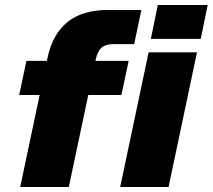

<svg xmlns="http://www.w3.org/2000/svg" viewBox="-20 -750 853 770"><path d="M61 0 139 -369H57L86 -506H168L171 -520Q191 -613 250.5 -661.5Q310 -710 413 -710H547L518 -573H434Q403 -573 387 -558.5Q371 -544 364 -512L363 -506H496L467 -369H334L256 0ZM462 0 576 -540H770L656 0ZM585 -594 613 -730H813L785 -594Z"/></svg>

Font: Geist Black
Style: Italic
Weight: 900
Italic angle: -12°
Designer: Basement.studio, Andrés Briganti, Mateo Zaragoza
Foundry: Basement.studio, Vercel, Andrés Briganti, Guido Ferreyra, Mateo Zaragoza
Version: Version 1.500; ttfautohint (v1.8.4.7-5d5b)